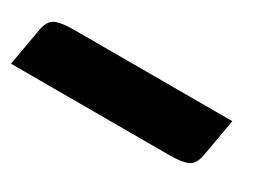

<svg xmlns="http://www.w3.org/2000/svg" viewBox="-96 -176 628 473"><g transform="rotate(30 218.0 60.0)"><path d="M-70 135 -51 27Q-46 0 -29.5 -7.5Q-13 -15 21 -15H473L454 93Q449 120 432.5 127.5Q416 135 382 135Z"/></g></svg>

Font: Changa One
Style: Italic
Weight: 400
Italic angle: -12°
Designer: Eduardo Rodriguez Tunni
Foundry: Eduardo Rodriguez Tunni
Version: Version 1.003